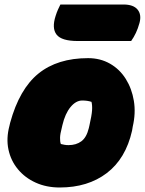

<svg xmlns="http://www.w3.org/2000/svg" viewBox="-20 -820 643 852"><path d="M371 -562Q425 -562 468 -537.5Q511 -513 538 -470Q565 -427 574 -372.5Q583 -318 569 -258L566 -240Q538 -116 454 -52Q370 12 245 12Q186 12 138.5 -9.5Q91 -31 59.5 -69Q28 -107 17.5 -156.5Q7 -206 22 -262L25 -275Q66 -425 150.5 -493.5Q235 -562 371 -562ZM345 -374Q317 -374 293 -345Q269 -316 257 -265L254 -252Q247 -226 246.5 -209Q246 -192 250 -181Q258 -179 266 -177.5Q274 -176 284 -176Q318 -176 341 -193Q364 -210 374 -251L377 -264Q387 -308 388.5 -330Q390 -352 386 -368Q368 -374 345 -374ZM248 -800H528Q572 -800 590.5 -777.5Q609 -755 599 -718Q592 -693 583 -674Q574 -655 562 -638H325Q253 -638 231 -666.5Q209 -695 227 -750Q232 -766 237.5 -778Q243 -790 248 -800Z"/></svg>

Font: Recursive Sn Csl St XBk
Style: Italic
Weight: 1000
Italic angle: -15°
Version: Version 1.085;hotconv 1.1.0;makeotfexe 2.6.0; ttfautohint (v